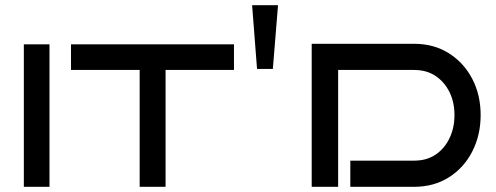

<svg xmlns="http://www.w3.org/2000/svg" viewBox="-20 -721 1914 741"><path d="M171 0H72V-550H171Z M619 0H519V-451H254V-550H883V-451H619Z M1033 -455H972L953 -701H1053Z M1835 -277Q1835 -200 1803 -137Q1771 -74 1713 -37Q1655 0 1578 0H1332V-101H1578Q1627 -101 1661.5 -124.5Q1696 -148 1715 -188Q1734 -228 1734 -277Q1734 -326 1715 -365Q1696 -404 1661.5 -427.5Q1627 -451 1578 -451H1285V0H1183V-552H1578Q1655 -552 1713 -515Q1771 -478 1803 -416Q1835 -354 1835 -277Z"/></svg>

Font: Bruno Ace SC
Style: Regular
Weight: 400
Version: Version 1.100; ttfautohint (v1.8.4.7-5d5b);gftools[0.9.27]